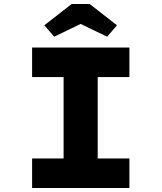

<svg xmlns="http://www.w3.org/2000/svg" viewBox="-20 -937 806 957"><path d="M140 0V-147H297V-553H140V-700H625V-553H467V-147H625V0ZM250 -754 201 -811 337 -917H427L563 -811L514 -754L367 -825H397Z"/></svg>

Font: Lexend Giga
Style: Bold
Weight: 700
Version: Version 1.007